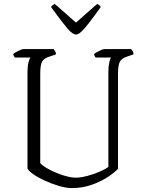

<svg xmlns="http://www.w3.org/2000/svg" viewBox="-20 -958 740 978"><path d="M346 0Q317 0 280 -11Q243 -22 208 -38Q173 -54 149 -71Q125 -88 120 -100V-591Q120 -620 125 -640Q130 -660 136 -665H56Q54 -667 51 -672Q48 -677 47 -683Q54 -689 73 -698.5Q92 -708 100 -708H253Q256 -705 260.5 -698Q265 -691 265 -681L227 -668Q205 -661 195 -645Q185 -629 185 -581V-127Q201 -110 234 -93Q267 -76 304 -64.5Q341 -53 366 -53Q391 -53 425 -62Q459 -71 488.5 -84Q518 -97 532 -108V-591Q532 -620 536.5 -640Q541 -660 546 -665H467Q465 -668 462.5 -672Q460 -676 459 -683Q466 -689 485 -698.5Q504 -708 512 -708H648Q651 -705 655.5 -698Q660 -691 660 -681L622 -668Q600 -660 590.5 -643.5Q581 -627 581 -577V-98Q561 -77 526 -54.5Q491 -32 445 -16Q399 0 346 0ZM367 -782Q350 -782 323.5 -813Q297 -844 240 -922Q243 -930 259 -938L367 -843L475 -938Q491 -930 493 -922Q455 -869 431.5 -839Q408 -809 393 -795.5Q378 -782 367 -782Z"/></svg>

Font: Texturina 72pt ExtraLight
Style: Regular
Weight: 200
Designer: Guillermo Torres Carreño
Foundry: Omnibus-Type
Version: Version 1.002; ttfautohint (v1.8.3)